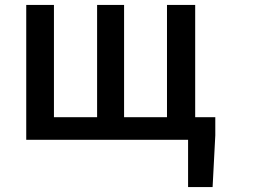

<svg xmlns="http://www.w3.org/2000/svg" viewBox="-20 -548 1040 783"><path d="M87 -528V22H747V215H847L858 4V-70H776V-528H661V-70H486V-528H376V-70H200V-528Z"/></svg>

Font: コーポレート・ロゴ ver3 Medium
Style: Regular
Weight: 500
Designer: [KANA_main] LOGOTYPE.JP [Source Han Sans] Ryoko NISHIZUKA 西塚涼子 (kana, bopomofo & ideographs); Paul D. Hunt (Latin, Greek
Version: Version 12.001;FEAKit 1.0